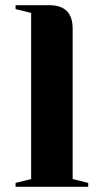

<svg xmlns="http://www.w3.org/2000/svg" viewBox="-20 -720 380 740"><path d="M40 -15 100 -30V-670L40 -685V-700H170Q260 -700 260 -610V-30L320 -15V0H40Z"/></svg>

Font: Yeseva One
Style: Regular
Weight: 400
Designer: Jovanny Lemonad
Foundry: Jovanny Lemonad
Version: Version 2.000